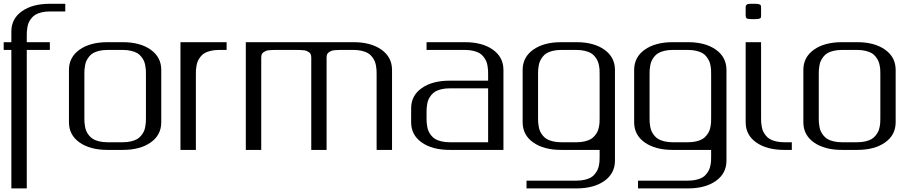

<svg xmlns="http://www.w3.org/2000/svg" viewBox="-20 -812 4934 1040"><path d="M333.5 -791.5V-750H250Q225.1 -750 205.1 -745.1Q185.1 -740.2 172.4 -732.7Q159.7 -725.1 150.4 -713.4Q141.1 -701.7 136.2 -691.2Q131.3 -680.7 128.7 -666Q126 -651.4 125.5 -641.6Q125 -631.8 125 -618.7V-583.5H250V-541.5H125V208.5H41.5V-541.5H0V-583.5H41.5V-641.6Q41.5 -710.9 98.9 -751.2Q156.2 -791.5 250 -791.5Z M645.5 -583.5Q738.8 -583.5 796.1 -543Q853.5 -502.4 853.5 -433.1V-149.9Q853.5 -80.6 796.1 -40.3Q738.8 0 645.5 0H562Q468.3 0 410.9 -40.3Q353.5 -80.6 353.5 -149.9V-433.1Q353.5 -502.4 410.9 -543Q468.3 -583.5 562 -583.5ZM645.5 -541.5H562Q537.1 -541.5 517.1 -536.6Q497.1 -531.7 484.4 -524.4Q471.7 -517.1 462.4 -505.1Q453.1 -493.2 448.2 -482.7Q443.4 -472.2 440.7 -457.5Q438 -442.9 437.5 -433.3Q437 -423.8 437 -410.6V-172.9Q437 -159.7 437.5 -149.9Q438 -140.1 440.7 -125.5Q443.4 -110.8 448.2 -100.3Q453.1 -89.8 462.4 -78.1Q471.7 -66.4 484.4 -58.8Q497.1 -51.3 517.1 -46.4Q537.1 -41.5 562 -41.5H645.5Q670.4 -41.5 690.4 -46.4Q710.4 -51.3 723.1 -58.8Q735.8 -66.4 745.1 -78.1Q754.4 -89.8 759.3 -100.3Q764.2 -110.8 766.8 -125.5Q769.5 -140.1 770 -149.9Q770.5 -159.7 770.5 -172.9V-410.6Q770.5 -423.8 770 -433.3Q769.5 -442.9 766.8 -457.5Q764.2 -472.2 759.3 -482.7Q754.4 -493.2 745.1 -505.1Q735.8 -517.1 723.1 -524.4Q710.4 -531.7 690.4 -536.6Q670.4 -541.5 645.5 -541.5Z M1207.5 -583.5V-541.5H1166Q1141.1 -541.5 1121.1 -536.6Q1101.1 -531.7 1088.4 -524.4Q1075.7 -517.1 1066.4 -505.1Q1057.1 -493.2 1052.2 -482.7Q1047.4 -472.2 1044.7 -457.5Q1042 -442.9 1041.5 -433.3Q1041 -423.8 1041 -410.6V0H957.5V-583.5Z M1311.5 -583.5H1895Q1988.8 -583.5 2046.1 -543Q2103.5 -502.4 2103.5 -433.1V0H2020V-410.6Q2020 -423.8 2019.5 -433.3Q2019 -442.9 2016.4 -457.5Q2013.7 -472.2 2008.8 -482.7Q2003.9 -493.2 1994.6 -505.1Q1985.4 -517.1 1972.7 -524.4Q1960 -531.7 1939.9 -536.6Q1919.9 -541.5 1895 -541.5H1832.5Q1818.8 -541.5 1811.8 -541.3Q1804.7 -541 1793 -540Q1781.2 -539.1 1774.9 -536.4Q1768.6 -533.7 1761.7 -529.3Q1754.9 -524.9 1752 -517.6Q1749 -510.3 1749 -500V0H1666V-500Q1666 -510.3 1663.1 -517.6Q1660.2 -524.9 1653.3 -529.3Q1646.5 -533.7 1640.1 -536.4Q1633.8 -539.1 1622.1 -540Q1610.4 -541 1603.3 -541.3Q1596.2 -541.5 1582.5 -541.5H1478.5Q1464.4 -541.5 1457.3 -541.3Q1450.2 -541 1438.5 -540Q1426.8 -539.1 1420.7 -536.4Q1414.6 -533.7 1407.7 -529.3Q1400.9 -524.9 1397.9 -517.6Q1395 -510.3 1395 -500V0H1311.5Z M2290.5 -541.5V-583.5H2499Q2592.3 -583.5 2649.7 -543Q2707 -502.4 2707 -433.1V0H2415.5Q2321.8 0 2264.4 -40.3Q2207 -80.6 2207 -149.9V-225.1Q2207 -294.4 2264.4 -334.7Q2321.8 -375 2415.5 -375H2624V-410.6Q2624 -423.8 2623.5 -433.3Q2623 -442.9 2620.4 -457.5Q2617.7 -472.2 2612.8 -482.7Q2607.9 -493.2 2598.6 -505.1Q2589.4 -517.1 2576.7 -524.4Q2564 -531.7 2543.9 -536.6Q2523.9 -541.5 2499 -541.5ZM2624 -41.5V-333.5H2415.5Q2390.6 -333.5 2370.6 -328.6Q2350.6 -323.7 2337.9 -316.2Q2325.2 -308.6 2315.9 -296.9Q2306.6 -285.2 2301.8 -274.7Q2296.9 -264.2 2294.2 -249.5Q2291.5 -234.9 2291 -225.1Q2290.5 -215.3 2290.5 -202.1V-172.9Q2290.5 -159.7 2291 -149.9Q2291.5 -140.1 2294.2 -125.5Q2296.9 -110.8 2301.8 -100.3Q2306.6 -89.8 2315.9 -78.1Q2325.2 -66.4 2337.9 -58.8Q2350.6 -51.3 2370.6 -46.4Q2390.6 -41.5 2415.5 -41.5Z M3103 -583.5Q3196.3 -583.5 3253.7 -543Q3311 -502.4 3311 -433.1V58.1Q3311 127.4 3253.7 168Q3196.3 208.5 3103 208.5H2832V166.5H3103Q3127.9 166.5 3147.9 161.6Q3168 156.7 3180.7 149.4Q3193.4 142.1 3202.6 130.1Q3211.9 118.2 3216.8 107.7Q3221.7 97.2 3224.4 82.5Q3227.1 67.9 3227.5 58.3Q3228 48.8 3228 35.6V0H3019.5Q2925.8 0 2868.4 -40.3Q2811 -80.6 2811 -149.9V-433.1Q2811 -502.4 2868.4 -543Q2925.8 -583.5 3019.5 -583.5ZM3019.5 -541.5Q2994.6 -541.5 2974.6 -536.6Q2954.6 -531.7 2941.9 -524.4Q2929.2 -517.1 2919.9 -505.1Q2910.6 -493.2 2905.8 -482.7Q2900.9 -472.2 2898.2 -457.5Q2895.5 -442.9 2895 -433.3Q2894.5 -423.8 2894.5 -410.6V-172.9Q2894.5 -159.7 2895 -149.9Q2895.5 -140.1 2898.2 -125.5Q2900.9 -110.8 2905.8 -100.3Q2910.6 -89.8 2919.9 -78.1Q2929.2 -66.4 2941.9 -58.8Q2954.6 -51.3 2974.6 -46.4Q2994.6 -41.5 3019.5 -41.5H3103Q3127.9 -41.5 3147.9 -46.4Q3168 -51.3 3180.7 -58.8Q3193.4 -66.4 3202.6 -78.1Q3211.9 -89.8 3216.8 -100.3Q3221.7 -110.8 3224.4 -125.5Q3227.1 -140.1 3227.5 -149.9Q3228 -159.7 3228 -172.9V-410.6Q3228 -423.8 3227.5 -433.3Q3227.1 -442.9 3224.4 -457.5Q3221.7 -472.2 3216.8 -482.7Q3211.9 -493.2 3202.6 -505.1Q3193.4 -517.1 3180.7 -524.4Q3168 -531.7 3147.9 -536.6Q3127.9 -541.5 3103 -541.5Z M3707 -583.5Q3800.3 -583.5 3857.7 -543Q3915 -502.4 3915 -433.1V58.1Q3915 127.4 3857.7 168Q3800.3 208.5 3707 208.5H3436V166.5H3707Q3731.9 166.5 3752 161.6Q3772 156.7 3784.7 149.4Q3797.4 142.1 3806.6 130.1Q3815.9 118.2 3820.8 107.7Q3825.7 97.2 3828.4 82.5Q3831.1 67.9 3831.5 58.3Q3832 48.8 3832 35.6V0H3623.5Q3529.8 0 3472.4 -40.3Q3415 -80.6 3415 -149.9V-433.1Q3415 -502.4 3472.4 -543Q3529.8 -583.5 3623.5 -583.5ZM3623.5 -541.5Q3598.6 -541.5 3578.6 -536.6Q3558.6 -531.7 3545.9 -524.4Q3533.2 -517.1 3523.9 -505.1Q3514.6 -493.2 3509.8 -482.7Q3504.9 -472.2 3502.2 -457.5Q3499.5 -442.9 3499 -433.3Q3498.5 -423.8 3498.5 -410.6V-172.9Q3498.5 -159.7 3499 -149.9Q3499.5 -140.1 3502.2 -125.5Q3504.9 -110.8 3509.8 -100.3Q3514.6 -89.8 3523.9 -78.1Q3533.2 -66.4 3545.9 -58.8Q3558.6 -51.3 3578.6 -46.4Q3598.6 -41.5 3623.5 -41.5H3707Q3731.9 -41.5 3752 -46.4Q3772 -51.3 3784.7 -58.8Q3797.4 -66.4 3806.6 -78.1Q3815.9 -89.8 3820.8 -100.3Q3825.7 -110.8 3828.4 -125.5Q3831.1 -140.1 3831.5 -149.9Q3832 -159.7 3832 -172.9V-410.6Q3832 -423.8 3831.5 -433.3Q3831.1 -442.9 3828.4 -457.5Q3825.7 -472.2 3820.8 -482.7Q3815.9 -493.2 3806.6 -505.1Q3797.4 -517.1 3784.7 -524.4Q3772 -531.7 3752 -536.6Q3731.9 -541.5 3707 -541.5Z M4102.5 -771V-729Q4102.5 -720.2 4101.3 -716.8Q4100.1 -713.4 4093.3 -710.9Q4086.4 -708.5 4071.3 -708.5H4050.3Q4029.8 -708.5 4024.4 -712.6Q4019 -716.8 4019 -729V-771Q4019 -776.4 4019.5 -778.8Q4020 -781.2 4022.7 -784.9Q4025.4 -788.6 4032.2 -790Q4039.1 -791.5 4050.3 -791.5H4071.3Q4085.9 -791.5 4093 -788.6Q4100.1 -785.6 4101.3 -782.2Q4102.5 -778.8 4102.5 -771ZM4102.5 -583.5V-172.9Q4102.5 -159.7 4103 -149.9Q4103.5 -140.1 4106.2 -125.5Q4108.9 -110.8 4113.8 -100.3Q4118.7 -89.8 4127.9 -78.1Q4137.2 -66.4 4149.9 -58.8Q4162.6 -51.3 4182.6 -46.4Q4202.6 -41.5 4227.5 -41.5H4269V0H4227.5Q4133.8 0 4076.4 -40.3Q4019 -80.6 4019 -149.9V-583.5Z M4623.5 -583.5Q4716.8 -583.5 4774.2 -543Q4831.5 -502.4 4831.5 -433.1V-149.9Q4831.5 -80.6 4774.2 -40.3Q4716.8 0 4623.5 0H4540Q4446.3 0 4388.9 -40.3Q4331.5 -80.6 4331.5 -149.9V-433.1Q4331.5 -502.4 4388.9 -543Q4446.3 -583.5 4540 -583.5ZM4623.5 -541.5H4540Q4515.1 -541.5 4495.1 -536.6Q4475.1 -531.7 4462.4 -524.4Q4449.7 -517.1 4440.4 -505.1Q4431.2 -493.2 4426.3 -482.7Q4421.4 -472.2 4418.7 -457.5Q4416 -442.9 4415.5 -433.3Q4415 -423.8 4415 -410.6V-172.9Q4415 -159.7 4415.5 -149.9Q4416 -140.1 4418.7 -125.5Q4421.4 -110.8 4426.3 -100.3Q4431.2 -89.8 4440.4 -78.1Q4449.7 -66.4 4462.4 -58.8Q4475.1 -51.3 4495.1 -46.4Q4515.1 -41.5 4540 -41.5H4623.5Q4648.4 -41.5 4668.5 -46.4Q4688.5 -51.3 4701.2 -58.8Q4713.9 -66.4 4723.1 -78.1Q4732.4 -89.8 4737.3 -100.3Q4742.2 -110.8 4744.9 -125.5Q4747.6 -140.1 4748 -149.9Q4748.5 -159.7 4748.5 -172.9V-410.6Q4748.5 -423.8 4748 -433.3Q4747.6 -442.9 4744.9 -457.5Q4742.2 -472.2 4737.3 -482.7Q4732.4 -493.2 4723.1 -505.1Q4713.9 -517.1 4701.2 -524.4Q4688.5 -531.7 4668.5 -536.6Q4648.4 -541.5 4623.5 -541.5Z"/></svg>

Font: Gputeks
Style: Regular
Weight: 500
Version: Version 0.9